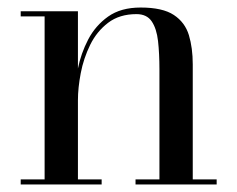

<svg xmlns="http://www.w3.org/2000/svg" viewBox="-20 -490 630 510"><path d="M35 -13.5H98.5V-446.5H35V-460H187V-308Q195 -348 214.2 -385Q233.5 -422 267.2 -446Q301 -470 353.5 -470Q412 -470 441.8 -450.2Q471.5 -430.5 481.8 -396.5Q492 -362.5 492 -319V-13.5H555.5V0H340V-13.5H403.5V-305.5Q403.5 -347.5 399.8 -380.8Q396 -414 383 -433.2Q370 -452.5 342.5 -452.5Q297.5 -452.5 267.2 -429.5Q237 -406.5 219.5 -370.8Q202 -335 194.5 -295.8Q187 -256.5 187 -224V-13.5H250V0H35Z"/></svg>

Font: Bodoni Moda 16pt
Style: Regular
Weight: 400
Version: Version 2.3